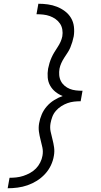

<svg xmlns="http://www.w3.org/2000/svg" viewBox="-20 -853 540 1026"><path d="M21 153 31 97Q49 97 67.5 95Q86 93 104.5 87Q123 81 141 71Q159 61 172.5 47Q186 33 195 15Q204 -3 207 -21Q211 -44 206.5 -65Q202 -86 196.5 -107Q191 -128 188 -149.5Q185 -171 189 -194Q193 -218 203 -241.5Q213 -265 230 -284.5Q247 -304 269.5 -318Q292 -332 315 -340Q294 -348 276.5 -362Q259 -376 248 -395.5Q237 -415 235 -438.5Q233 -462 237 -486Q240 -501 244.5 -516Q249 -531 255.5 -545.5Q262 -560 270.5 -574Q279 -588 288 -601.5Q297 -615 303.5 -629.5Q310 -644 313 -659Q316 -677 313 -695Q310 -713 300.5 -727Q291 -741 277 -751Q263 -761 246.5 -767Q230 -773 211.5 -775Q193 -777 175 -777L185 -833Q211 -833 236 -829.5Q261 -826 284 -817Q307 -808 327 -793Q347 -778 359.5 -757Q372 -736 375 -710.5Q378 -685 374 -659Q371 -644 366.5 -629Q362 -614 356 -599.5Q350 -585 341 -571.5Q332 -558 323 -544Q314 -530 307.5 -515.5Q301 -501 298 -486Q295 -469 296.5 -451.5Q298 -434 305.5 -419.5Q313 -405 325.5 -394.5Q338 -384 353 -378Q368 -372 385.5 -370Q403 -368 421 -368L411 -312Q393 -312 375.5 -310Q358 -308 341 -302Q324 -296 307.5 -285.5Q291 -275 278.5 -260.5Q266 -246 259.5 -228.5Q253 -211 250 -194Q246 -171 250.5 -150Q255 -129 260.5 -108Q266 -87 269 -65.5Q272 -44 268 -21Q264 5 252 30.5Q240 56 220.5 77Q201 98 177 113Q153 128 127 137Q101 146 74 149.5Q47 153 21 153Z"/></svg>

Font: Iosevka Term Curly Light
Style: Italic
Weight: 300
Italic angle: -9°
Designer: Belleve Invis
Foundry: Belleve Invis
Version: Version 32.3.0